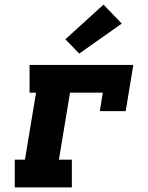

<svg xmlns="http://www.w3.org/2000/svg" viewBox="-20 -811 640 831"><path d="M44 0V-120H88L136 -410H108V-530H557L524 -330H412L425 -410H283L235 -120H291V0ZM323 -579 263 -641 428 -791 507 -709Z"/></svg>

Font: Iosevka Curly Slab HvExObl
Style: Regular
Weight: 900
Width: 7
Italic angle: -9°
Monospace: yes
Designer: Belleve Invis
Foundry: Belleve Invis
Version: Version 11.1.0; ttfautohint (v1.8.3)